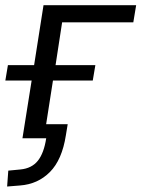

<svg xmlns="http://www.w3.org/2000/svg" viewBox="-21 -522 534 725"><path d="M5.9 182.3 10.3 122.3 56.2 117.9Q98.9 113.8 121.9 85Q144.9 56.3 153.5 0H63.8L98.5 -218H-0.8L8.9 -276.1H107.8L143.3 -502.3H493.1L482.4 -437.7H213.6L188.8 -276.1H339.1L329.3 -218H179L153.2 -52.9H234.6L227.6 -10.3Q213.2 81.4 167.6 127.4Q122 173.4 54.5 178.4Z"/></svg>

Font: Mulish ExtraLight
Style: Italic
Weight: 200
Italic angle: -9°
Designer: Vernon Adams
Foundry: Vernon Adams
Version: Version 3.603